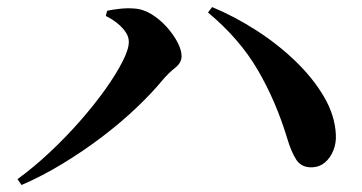

<svg xmlns="http://www.w3.org/2000/svg" viewBox="-20 -616 1040 551"><path d="M283.6 -570.2 287.5 -585.1Q302.6 -588.5 323.9 -590.8Q345.2 -593.2 364.3 -591.6Q390.2 -590.3 414.5 -575.4Q438.8 -560.5 458.5 -538.5Q478.1 -516.5 489.6 -494.3Q501.1 -472.1 501.1 -455.1Q501.1 -435.8 482.6 -421.3Q464.1 -406.9 447.4 -387.2Q415.4 -348.3 370.7 -306Q326.1 -263.6 272.3 -222.8Q218.5 -182 159.9 -146.4Q101.2 -110.7 41.8 -85L30.2 -101.9Q76.9 -135.9 123.2 -179.3Q169.5 -222.8 210 -269Q250.5 -315.2 281.9 -359.1Q313.2 -403.1 331.4 -438.9Q349.7 -474.7 349.7 -495.7Q349.7 -510.3 340.8 -523.5Q332 -536.7 317.3 -548.8Q302.6 -560.8 283.6 -570.2ZM875.6 -135.8Q844.8 -135 830.1 -157.9Q815.5 -180.7 804.3 -218.6Q772.1 -325.4 719.7 -415.2Q667.3 -504.9 576.9 -580.2L588.8 -595.7Q652.4 -569.3 714.6 -529.5Q776.8 -489.7 827.8 -440.6Q878.7 -391.5 910 -338Q941.2 -284.5 943.8 -230.1Q945.4 -205.6 936.5 -184Q927.7 -162.3 912.2 -149.4Q896.7 -136.5 875.6 -135.8Z"/></svg>

Font: Noto Serif SC
Style: Regular
Weight: 200
Designer: Ryoko NISHIZUKA 西塚涼子 (kana & ideographs); Frank Grießhammer (Latin, Greek & Cyrillic); Wenlong ZHANG 张文龙 (bopomofo); San
Foundry: Adobe
Version: Version 2.001;hotconv 1.1.0;makeotfexe 2.6.0